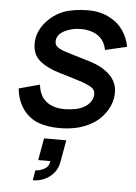

<svg xmlns="http://www.w3.org/2000/svg" viewBox="-58 -622 676 951"><g transform="rotate(5 280.0 -147.0)"><path d="M441.5 -389.5Q432.5 -436.5 398.8 -459.5Q365 -482.5 312.5 -482.5Q271 -482.5 235 -465Q200.5 -448 195 -420Q190.5 -396 207.2 -383Q224 -370 261.5 -359.5L365.5 -328Q440 -306.5 479 -263Q517.5 -220 506.5 -155Q500 -115.5 473 -79Q446 -42 408.5 -22Q371 -1 332.5 7.2Q294 15.5 250 15.5Q190 15.5 146.5 -0.5Q103 -16.5 73 -54Q37.5 -101.5 32.5 -162.5L135.5 -190.5Q141.5 -143.5 162.5 -121Q197 -80 268.5 -80Q281 -80 294.2 -81.5Q307.5 -83 322 -85.5Q350.5 -91.5 367.5 -103Q401 -124 406.5 -155Q411.5 -185.5 390 -199.5Q368 -214 322 -228L291.5 -237.5Q254 -248.5 230.8 -255.8Q207.5 -263 198 -266.5Q135.5 -291.5 111.5 -323Q104.5 -332 100.2 -343.2Q96 -354.5 93.8 -366.8Q91.5 -379 91.5 -391.5Q91.5 -404 93.5 -415.5Q101.5 -461.5 136 -500.5Q169.5 -538.5 215.5 -557.5Q269.5 -578 341.5 -578Q407.5 -578 455 -550Q492.5 -530 517 -494Q541.5 -458 549 -414.5ZM141.5 284.5 150 234.5Q169.5 234.5 192.5 223Q215.5 212 220 182.5H159.5L179 73H289.5L270 182.5Q262 228.5 225.5 256.5Q189 284.5 141.5 284.5Z"/></g></svg>

Font: Russisch Sans SemiBold
Style: Italic
Weight: 600
Width: 4
Italic angle: -10°
Designer: Michael Sharanda (font) & Cristiano Sobral (main changes)
Foundry: Michael Sharanda
Version: Version 2.00;September 8, 2020;FontCreator 13.0.0.2681 64-bi